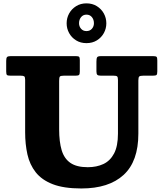

<svg xmlns="http://www.w3.org/2000/svg" viewBox="-20 -1076 950 1115"><path d="M482 -825.5Q516.5 -825.5 542.5 -841.5Q568.5 -857.5 583 -883.8Q597.5 -910 597.5 -940.5Q597.5 -971.5 583 -997.8Q568.5 -1024 542.5 -1040.2Q516.5 -1056.5 482 -1056.5Q448 -1056.5 422 -1040.2Q396 -1024 381.5 -997.8Q367 -971.5 367 -940.5Q367 -910 381.5 -883.8Q396 -857.5 422 -841.5Q448 -825.5 482 -825.5ZM482 -895.5Q462.5 -895.5 450.8 -909Q439 -922.5 439 -941Q439 -962 450.8 -976.5Q462.5 -991 482 -991Q502 -991 513.8 -976.5Q525.5 -962 525.5 -941Q525.5 -922.5 513.8 -909Q502 -895.5 482 -895.5ZM639.5 -636.5Q655.5 -636.5 660.2 -632.2Q665 -628 665 -611.5V-300Q665 -227.5 642.5 -184.8Q620 -142 580.5 -123.5Q541 -105 489.5 -105Q425.5 -105 389.2 -129.8Q353 -154.5 338.2 -203.5Q323.5 -252.5 323.5 -324.5V-606.5Q323.5 -625.5 327.5 -631Q331.5 -636.5 350.5 -636.5H419Q434.5 -636.5 439 -641Q443.5 -645.5 443.5 -660.5V-727.5Q443.5 -741.5 439.5 -745.8Q435.5 -750 422 -750H41Q25.5 -750 20.8 -744.5Q16 -739 16 -722.5V-661Q16 -644 20.8 -640.2Q25.5 -636.5 42.5 -636.5H99.5Q115 -636.5 120.5 -632.8Q126 -629 126 -612.5V-307.5Q126 -239 139.2 -179.5Q152.5 -120 187.5 -75.5Q222.5 -31 286.5 -6.2Q350.5 18.5 452.5 18.5Q612 18.5 697.8 -60.2Q783.5 -139 783.5 -300V-609Q783.5 -627.5 789 -632Q794.5 -636.5 812.5 -636.5H867Q884.5 -636.5 889 -640.8Q893.5 -645 893.5 -661.5V-725Q893.5 -741 889.5 -745.5Q885.5 -750 870 -750H566Q548 -750 544 -743.2Q540 -736.5 540 -718V-661.5Q540 -646.5 545.2 -641.5Q550.5 -636.5 566 -636.5Z"/></svg>

Font: Besley ExtraBold
Style: Regular
Weight: 800
Designer: Owen Earl
Foundry: indestructible type*
Version: Version 2.001